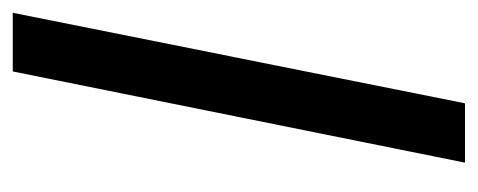

<svg xmlns="http://www.w3.org/2000/svg" viewBox="-244 -505 749 301"><g transform="rotate(-90 130.5 -354.5)"><path d="M26 0 169 -709H261L119 0Z"/></g></svg>

Font: Source Sans 3 Medium
Style: Italic
Weight: 500
Italic angle: -11°
Designer: Paul D. Hunt
Foundry: Adobe
Version: Version 3.052;hotconv 1.1.0;makeotfexe 2.6.0